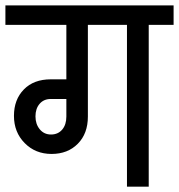

<svg xmlns="http://www.w3.org/2000/svg" viewBox="-32 -701 672 721"><path d="M619.9 -607.7H526.5V0H444.8V-607.7H298V-263.2Q298 -199.4 260.2 -161.2Q222.4 -122.9 161.6 -122.9Q100.8 -122.9 60.6 -163.8Q20.4 -204.6 20.4 -265.9Q20.4 -327.1 57.6 -365.1Q94.7 -403.1 158.6 -403.1H217.2V-607.7H-11.7V-680.7H619.9ZM217.2 -263.2V-329.3H158.6Q132.5 -329.3 116.9 -311.3Q101.2 -293.2 101.2 -264.1Q101.2 -235 117.3 -215.5Q133.4 -195.9 159.6 -195.9Q185.9 -195.9 201.6 -214.4Q217.2 -232.8 217.2 -263.2Z"/></svg>

Font: Puralecka Narrow
Style: Regular
Weight: 400
Designer: Hector Gatti, Marcela Romero, Pablo Cosgaya and Nicolas Silva
Version: Version 1.004;PS 001.004;hotconv 1.0.70;makeotf.lib2.5.58329